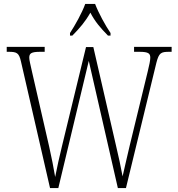

<svg xmlns="http://www.w3.org/2000/svg" viewBox="-20 -951 901 971"><path d="M334 -784V-771H346C385 -811 411 -841 437 -887C461 -841 487 -811 526 -771H539V-784C513 -822 478 -886 461 -931H411C395 -886 359 -822 334 -784ZM86 -640 233 0H275L429 -643L576 0H617L771 -634C784 -684 794 -689 836 -689H848V-714H658V-689H685C732 -689 740 -680 740 -659C740 -645 735 -622 727 -589L637 -219C623 -162 610 -101 600 -59C591 -108 580 -159 565 -222L452 -713H415L293 -210C279 -154 270 -110 259 -56C249 -112 243 -146 229 -208L141 -592C134 -625 128 -646 128 -659C128 -680 136 -689 183 -689H206V-714H14V-689H23C65 -689 76 -684 86 -640Z"/></svg>

Font: Noto Serif Devanagari Condensed ExtraLight
Style: Regular
Weight: 200
Width: 3
Designer: Universal Thirst, Indian Type Foundry and the Monotype Design Team
Foundry: Monotype Imaging Inc.
Version: Version 2.004